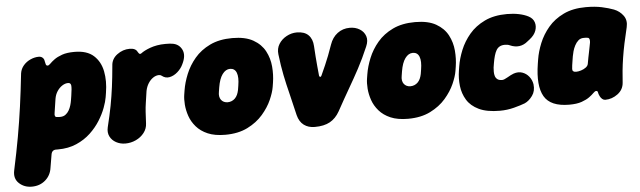

<svg xmlns="http://www.w3.org/2000/svg" viewBox="-96 -701 3677 1103"><g transform="rotate(-5 1743.0 -150.0)"><path d="M359 -525Q431 -525 469.5 -490Q508 -455 519 -398.5Q530 -342 519 -275L515 -250Q511 -225 498 -190Q485 -155 462 -118Q439 -81 404.5 -48.5Q370 -16 323 4.5Q276 25 216 25Q214 25 211.5 25Q209 25 207 25Q182 24 177 49L164 126Q158 170 126 197.5Q94 225 48 225Q4 225 -25.5 197Q-55 169 -45 123Q-23 21 -7.5 -66Q8 -153 20 -240Q32 -327 43 -429Q47 -455 64 -474.5Q81 -494 105 -504.5Q129 -515 152 -515Q166 -515 174.5 -507Q183 -499 184 -488Q186 -477 188.5 -468.5Q191 -460 199 -460Q206 -460 215.5 -470Q225 -480 242 -492.5Q259 -505 287 -515Q315 -525 359 -525ZM307 -350Q290 -350 273 -339Q256 -328 243.5 -309Q231 -290 227 -265L215 -186Q210 -161 227 -161Q232 -160 236.5 -160Q241 -160 245 -160Q263 -160 275.5 -169Q288 -178 296 -192Q304 -206 308.5 -221.5Q313 -237 315 -250L319 -275Q326 -319 324 -334.5Q322 -350 307 -350Z M605 25Q576 25 552 12Q528 -1 516.5 -24Q505 -47 512 -77Q529 -146 539 -199Q549 -252 556 -305.5Q563 -359 569 -427Q571 -466 604 -490.5Q637 -515 676 -515Q694 -515 705 -509.5Q716 -504 721 -493Q727 -483 731 -481Q735 -479 741 -483Q750 -490 763.5 -497Q777 -504 795 -510.5Q813 -517 835 -521Q857 -525 884 -525Q895 -525 904.5 -524.5Q914 -524 921 -523Q961 -518 978 -484Q995 -450 970 -400Q959 -376 937.5 -357Q916 -338 891.5 -333Q867 -328 846 -345Q844 -347 840 -348.5Q836 -350 831 -350Q814 -350 797.5 -339Q781 -328 769 -309Q757 -290 752 -265Q746 -223 742 -197Q738 -171 736.5 -146Q735 -121 733 -80Q732 -50 713.5 -26Q695 -2 666 11.5Q637 25 605 25Z M1476 -225Q1471 -194 1452.5 -152Q1434 -110 1399 -69.5Q1364 -29 1310 -2Q1256 25 1181 25Q1121 25 1080.5 7.5Q1040 -10 1015 -39Q990 -68 978.5 -101.5Q967 -135 964.5 -167.5Q962 -200 966 -225L970 -250Q977 -294 996.5 -342Q1016 -390 1051 -431.5Q1086 -473 1140 -499Q1194 -525 1269 -525Q1344 -525 1389.5 -499Q1435 -473 1457 -431.5Q1479 -390 1483 -342Q1487 -294 1480 -250ZM1280 -250Q1284 -274 1283.5 -292.5Q1283 -311 1278 -324Q1273 -337 1263.5 -343.5Q1254 -350 1241 -350Q1228 -350 1217 -343.5Q1206 -337 1196.5 -324Q1187 -311 1180.5 -292.5Q1174 -274 1170 -250L1166 -225Q1163 -210 1165 -198Q1167 -186 1173.5 -177.5Q1180 -169 1189.5 -164.5Q1199 -160 1211 -160Q1223 -160 1234 -164.5Q1245 -169 1253.5 -177.5Q1262 -186 1267.5 -198Q1273 -210 1276 -225Z M1697 25Q1660 25 1634.5 6Q1609 -13 1599 -52Q1583 -123 1569 -178Q1555 -233 1544 -287Q1533 -341 1525 -409Q1521 -442 1537 -468Q1553 -494 1581.5 -509.5Q1610 -525 1641 -525Q1685 -525 1708 -502Q1731 -479 1733 -438Q1735 -404 1737 -376.5Q1739 -349 1741.5 -323Q1744 -297 1747 -266Q1749 -259 1753.5 -259Q1758 -259 1761 -266Q1775 -297 1786.5 -323Q1798 -349 1808.5 -376.5Q1819 -404 1831 -438Q1845 -479 1875.5 -502Q1906 -525 1946 -525H1947Q1979 -525 2003.5 -510Q2028 -495 2037 -469Q2046 -443 2031 -409Q2002 -341 1973 -287Q1944 -233 1912 -178Q1880 -123 1841 -52Q1819 -13 1785 6Q1751 25 1697 25Z M2530 -225Q2525 -194 2506.5 -152Q2488 -110 2453 -69.5Q2418 -29 2364 -2Q2310 25 2235 25Q2175 25 2134.5 7.5Q2094 -10 2069 -39Q2044 -68 2032.5 -101.5Q2021 -135 2018.5 -167.5Q2016 -200 2020 -225L2024 -250Q2031 -294 2050.5 -342Q2070 -390 2105 -431.5Q2140 -473 2194 -499Q2248 -525 2323 -525Q2398 -525 2443.5 -499Q2489 -473 2511 -431.5Q2533 -390 2537 -342Q2541 -294 2534 -250ZM2334 -250Q2338 -274 2337.5 -292.5Q2337 -311 2332 -324Q2327 -337 2317.5 -343.5Q2308 -350 2295 -350Q2282 -350 2271 -343.5Q2260 -337 2250.5 -324Q2241 -311 2234.5 -292.5Q2228 -274 2224 -250L2220 -225Q2217 -210 2219 -198Q2221 -186 2227.5 -177.5Q2234 -169 2243.5 -164.5Q2253 -160 2265 -160Q2277 -160 2288 -164.5Q2299 -169 2307.5 -177.5Q2316 -186 2321.5 -198Q2327 -210 2330 -225Z M2765 25Q2690 25 2644 3Q2598 -19 2575.5 -56Q2553 -93 2548 -137Q2543 -181 2550 -225L2554 -250Q2561 -294 2580.5 -342Q2600 -390 2635 -431.5Q2670 -473 2724 -499Q2778 -525 2853 -525Q2890 -525 2921.5 -518.5Q2953 -512 2976 -500Q3001 -487 3008.5 -464Q3016 -441 3007 -415.5Q2998 -390 2971 -369L2957 -358Q2935 -339 2908.5 -335.5Q2882 -332 2853 -345Q2843 -350 2825 -350Q2808 -350 2796 -343.5Q2784 -337 2776.5 -324.5Q2769 -312 2763.5 -293Q2758 -274 2754 -250L2750 -225Q2749 -214 2749 -201Q2749 -188 2752.5 -176.5Q2756 -165 2765.5 -157.5Q2775 -150 2793 -150Q2804 -150 2825 -162.5Q2846 -175 2862 -181Q2889 -190 2912 -182Q2935 -174 2950.5 -154.5Q2966 -135 2970 -110Q2975 -71 2955 -43.5Q2935 -16 2910 -5Q2887 4 2847 14.5Q2807 25 2765 25Z M3165 25Q3057 25 3021 -37Q2985 -99 3005 -225L3009 -250Q3016 -294 3035.5 -342Q3055 -390 3090 -431.5Q3125 -473 3179 -499Q3233 -525 3308 -525Q3361 -525 3400 -516.5Q3439 -508 3468 -497Q3501 -484 3521 -456.5Q3541 -429 3532 -390Q3520 -341 3511 -298Q3502 -255 3496 -216.5Q3490 -178 3486.5 -142.5Q3483 -107 3481 -74Q3478 -34 3445 -9.5Q3412 15 3373 15Q3364 15 3356 8.5Q3348 2 3343 -8Q3336 -22 3335 -31Q3334 -40 3325 -40Q3318 -40 3308.5 -30Q3299 -20 3282 -7.5Q3265 5 3237 15Q3209 25 3165 25ZM3220 -160Q3233 -160 3249 -165Q3265 -170 3277 -179Q3289 -188 3291 -200Q3295 -222 3297.5 -235.5Q3300 -249 3303 -262.5Q3306 -276 3310 -298Q3323 -349 3301 -349Q3296 -350 3290.5 -350Q3285 -350 3280 -350Q3262 -350 3249.5 -339Q3237 -328 3228.5 -311.5Q3220 -295 3215.5 -278.5Q3211 -262 3209 -250L3205 -225Q3200 -196 3199 -178Q3198 -160 3220 -160Z"/></g></svg>

Font: Winky Sans Black
Style: Italic
Weight: 900
Italic angle: -8.97852°
Designer: Simon Atzbach
Foundry: typofactur
Version: Version 1.205